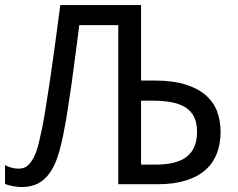

<svg xmlns="http://www.w3.org/2000/svg" viewBox="-20 -734 950 765"><path d="M858.9 -209Q858.9 -161.6 844.2 -123Q829.6 -84.5 798.8 -57.1Q768.1 -29.8 720.7 -14.9Q673.3 0 607.9 0H451.2V-633.8H295.9Q288.6 -578.6 281 -519Q273.4 -459.5 265.4 -401.9Q257.3 -344.2 249 -292.5Q240.7 -240.7 232.9 -201.2Q223.1 -150.9 210.2 -111.3Q197.3 -71.8 178 -44.7Q158.7 -17.6 131.8 -3.2Q105 11.2 66.9 11.2Q49.8 11.2 31.7 7.8Q13.7 4.4 0 -1V-76.2Q11.2 -69.8 25.4 -65.9Q39.6 -62 55.2 -62Q78.6 -62 93.8 -77.4Q108.9 -92.8 119.1 -116.7Q129.4 -140.6 135.7 -169.2Q142.1 -197.8 147.9 -224.1Q153.8 -252 161.6 -300.8Q169.4 -349.6 179 -413.6Q188.5 -477.5 199 -554.2Q209.5 -630.9 220.2 -713.9H542V-413.1H595.2Q669.4 -413.1 720 -397Q770.5 -380.9 801.3 -353.3Q832 -325.7 845.5 -288.6Q858.9 -251.5 858.9 -209ZM542 -78.1H600.1Q685.1 -78.1 725.1 -110.4Q765.1 -142.6 765.1 -209Q765.1 -243.2 753.9 -266.8Q742.7 -290.5 720.5 -305.2Q698.2 -319.8 664.3 -326.4Q630.4 -333 585 -333H542Z"/></svg>

Font: Genotype
Style: Regular
Weight: 400
Foundry: Ascender Corporation
Version: Version 1.00